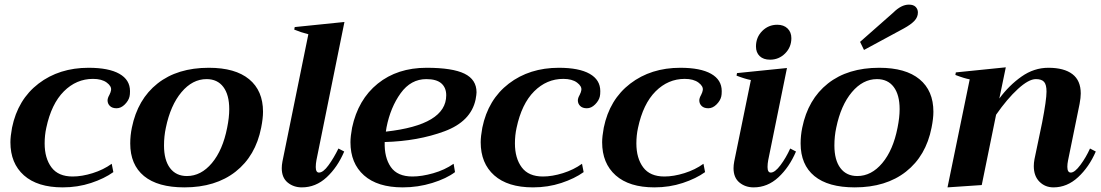

<svg xmlns="http://www.w3.org/2000/svg" viewBox="-20 -800 4758 830"><path d="M25 -185Q25 -210 32 -248Q57 -370 146.5 -438.5Q236 -507 363 -507Q450 -507 496 -481Q542 -455 542 -406Q542 -391 540 -383Q536 -365 519.5 -348.5Q503 -332 484 -332Q465 -332 455 -342Q445 -352 445 -366Q445 -376 453 -390Q459 -402 460 -410Q463 -427 441.5 -443Q420 -459 382 -459Q310 -459 256 -405Q202 -351 180 -247Q173 -215 173 -180Q173 -116 202.5 -76.5Q232 -37 294 -37Q334 -37 380.5 -51.5Q427 -66 463 -92L470 -56Q431 -28 373.5 -9Q316 10 251 10Q142 10 83.5 -42Q25 -94 25 -185Z M543 -180Q543 -214 550 -248Q575 -371 661 -439Q747 -507 883 -507Q997 -507 1057 -457.5Q1117 -408 1117 -317Q1117 -288 1109 -248Q1085 -126 998.5 -58Q912 10 777 10Q662 10 602.5 -39Q543 -88 543 -180ZM962 -248Q971 -292 971 -328Q971 -390 945.5 -424Q920 -458 873 -458Q812 -458 764.5 -401.5Q717 -345 697 -248Q689 -211 689 -171Q689 -108 715 -73.5Q741 -39 788 -39Q849 -39 896 -95Q943 -151 962 -248Z M1198 -73Q1198 -86 1201 -102L1313 -652Q1281 -660 1252 -672L1254 -683L1469 -705L1348 -108Q1345 -92 1345 -78Q1345 -54 1359 -54Q1377 -54 1400 -85.5Q1423 -117 1443 -158L1468 -145Q1439 -77 1392 -33.5Q1345 10 1285 10Q1249 10 1223.5 -11Q1198 -32 1198 -73Z M2040 -401Q2040 -392 2036 -370Q2016 -275 1901.5 -232.5Q1787 -190 1643 -186Q1641 -119 1669.5 -78Q1698 -37 1763 -37Q1803 -37 1852.5 -51Q1902 -65 1941 -92L1947 -56Q1910 -28 1848.5 -9Q1787 10 1721 10Q1612 10 1553.5 -42Q1495 -94 1495 -185Q1495 -210 1502 -248Q1528 -370 1613 -438.5Q1698 -507 1824 -507Q1936 -507 1988 -481.5Q2040 -456 2040 -401ZM1823 -458Q1756 -458 1712 -397Q1668 -336 1651 -250L1648 -231Q1909 -260 1909 -388Q1909 -421 1888 -439.5Q1867 -458 1823 -458Z M2058 -185Q2058 -210 2065 -248Q2090 -370 2179.5 -438.5Q2269 -507 2396 -507Q2483 -507 2529 -481Q2575 -455 2575 -406Q2575 -391 2573 -383Q2569 -365 2552.5 -348.5Q2536 -332 2517 -332Q2498 -332 2488 -342Q2478 -352 2478 -366Q2478 -376 2486 -390Q2492 -402 2493 -410Q2496 -427 2474.5 -443Q2453 -459 2415 -459Q2343 -459 2289 -405Q2235 -351 2213 -247Q2206 -215 2206 -180Q2206 -116 2235.5 -76.5Q2265 -37 2327 -37Q2367 -37 2413.5 -51.5Q2460 -66 2496 -92L2503 -56Q2464 -28 2406.5 -9Q2349 10 2284 10Q2175 10 2116.5 -42Q2058 -94 2058 -185Z M2583 -185Q2583 -210 2590 -248Q2615 -370 2704.5 -438.5Q2794 -507 2921 -507Q3008 -507 3054 -481Q3100 -455 3100 -406Q3100 -391 3098 -383Q3094 -365 3077.5 -348.5Q3061 -332 3042 -332Q3023 -332 3013 -342Q3003 -352 3003 -366Q3003 -376 3011 -390Q3017 -402 3018 -410Q3021 -427 2999.5 -443Q2978 -459 2940 -459Q2868 -459 2814 -405Q2760 -351 2738 -247Q2731 -215 2731 -180Q2731 -116 2760.5 -76.5Q2790 -37 2852 -37Q2892 -37 2938.5 -51.5Q2985 -66 3021 -92L3028 -56Q2989 -28 2931.5 -9Q2874 10 2809 10Q2700 10 2641.5 -42Q2583 -94 2583 -185Z M3248 -599Q3248 -639 3275 -666Q3302 -693 3340 -693Q3368 -693 3384.5 -677Q3401 -661 3401 -635Q3401 -596 3374 -569Q3347 -542 3309 -542Q3280 -542 3264 -557.5Q3248 -573 3248 -599ZM3151 -73Q3151 -86 3154 -102L3226 -454Q3200 -459 3164 -473L3166 -484L3382 -506L3301 -108Q3298 -92 3298 -78Q3298 -54 3312 -54Q3330 -54 3354 -86Q3378 -118 3396 -158L3421 -145Q3392 -77 3345 -33.5Q3298 10 3238 10Q3202 10 3176.5 -11Q3151 -32 3151 -73Z M3698 -619 3841 -745Q3876 -780 3909 -780Q3929 -780 3938.5 -770Q3948 -760 3948 -746Q3948 -726 3933 -710Q3918 -694 3887 -677L3715 -584ZM3441 -180Q3441 -214 3448 -248Q3473 -371 3559 -439Q3645 -507 3781 -507Q3895 -507 3955 -457.5Q4015 -408 4015 -317Q4015 -288 4007 -248Q3983 -126 3896.5 -58Q3810 10 3675 10Q3560 10 3500.5 -39Q3441 -88 3441 -180ZM3860 -248Q3869 -292 3869 -328Q3869 -390 3843.5 -424Q3818 -458 3771 -458Q3710 -458 3662.5 -401.5Q3615 -345 3595 -248Q3587 -211 3587 -171Q3587 -108 3613 -73.5Q3639 -39 3686 -39Q3747 -39 3794 -95Q3841 -151 3860 -248Z M4717 -145Q4688 -78 4640.5 -34Q4593 10 4534 10Q4498 10 4473.5 -14.5Q4449 -39 4449 -82Q4449 -96 4452 -112L4485 -270Q4504 -368 4504 -404Q4504 -434 4493.5 -446Q4483 -458 4458 -458Q4427 -458 4380.5 -415.5Q4334 -373 4286 -304L4224 0L4076 10L4172 -457Q4149 -461 4110 -476L4112 -487L4328 -509L4300 -374Q4342 -431 4396 -469Q4450 -507 4512 -507Q4580 -507 4616 -479.5Q4652 -452 4652 -396Q4652 -378 4647 -351L4597 -106Q4594 -91 4594 -79Q4594 -54 4609 -54Q4626 -54 4650.5 -87Q4675 -120 4692 -158Z"/></svg>

Font: Trirong
Style: Bold Italic
Weight: 700
Italic angle: -12°
Designer: Katatrad Team
Foundry: CadsonDemak
Version: Version 1.001